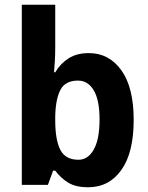

<svg xmlns="http://www.w3.org/2000/svg" viewBox="-20 -780 625 810"><path d="M213 -578Q213 -553 211.5 -524.5Q210 -496 208 -475H213Q235 -512 269.5 -534Q304 -556 355 -556Q440 -556 492 -483.5Q544 -411 544 -274Q544 -136 492 -63Q440 10 352 10Q300 10 268.5 -9Q237 -28 213 -60H204L182 0H72V-760H213ZM309 -440Q256 -440 235.5 -402Q215 -364 213 -291V-272Q213 -190 234.5 -148Q256 -106 311 -106Q351 -106 375.5 -149Q400 -192 400 -276Q400 -358 375.5 -399Q351 -440 309 -440Z"/></svg>

Font: Noto Sans Gujarati SemiCondensed
Style: Bold
Weight: 700
Width: 4
Designer: Jelle Bosma - Monotype Design Team, Universal Thirst
Foundry: Monotype Imaging Inc.
Version: Version 2.106; ttfautohint (v1.8.4.7-5d5b)